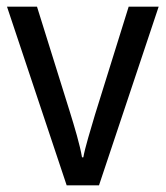

<svg xmlns="http://www.w3.org/2000/svg" viewBox="-20 -556 497 576"><path d="M180 0H277L456 -536H366L265 -212C252 -168 235 -113 230 -84H226C220 -121 203 -177 190 -219L91 -536H1Z"/></svg>

Font: Noto Sans Lao Looped SemiCondensed
Style: Regular
Weight: 400
Width: 4
Designer: Mark Frömberg, Ben Mitchell
Foundry: The Fontpad Ltd
Version: Version 1.002